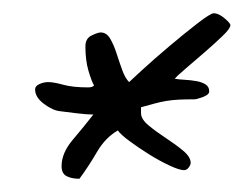

<svg xmlns="http://www.w3.org/2000/svg" viewBox="-20 -482 381 290"><path d="M328 -444Q328 -439 316 -427.5Q304 -416 289 -403Q274 -390 260.5 -378.5Q247 -367 244 -363Q250 -362 259 -361.5Q268 -361 276.5 -359.5Q285 -358 290.5 -354.5Q296 -351 296 -344Q296 -339 286.5 -335.5Q277 -332 274 -332Q260 -332 250 -331.5Q240 -331 231 -329.5Q222 -328 213 -325.5Q204 -323 193 -320V-311Q193 -302 204.5 -292.5Q216 -283 230.5 -273.5Q245 -264 256.5 -254.5Q268 -245 268 -236Q268 -233 265 -229Q262 -225 258 -225Q251 -225 236 -232Q221 -239 205 -249Q189 -259 175.5 -269Q162 -279 158 -285Q139 -274 126.5 -252.5Q114 -231 100 -212Q88 -212 80.5 -216Q73 -220 73 -231Q73 -251 90 -271Q107 -291 121 -309Q111 -309 95 -311Q79 -313 71 -314Q60 -315 46.5 -325Q33 -335 33 -347Q33 -352 39.5 -355Q46 -358 53 -358Q61 -358 75.5 -354Q90 -350 113 -350Q120 -350 122 -353Q118 -360 113.5 -375.5Q109 -391 109 -412Q109 -424 118.5 -428.5Q128 -433 132 -433Q141 -433 146.5 -423.5Q152 -414 156 -401.5Q160 -389 164.5 -376.5Q169 -364 175 -358Q177 -360 195 -376.5Q213 -393 235.5 -412Q258 -431 278 -446.5Q298 -462 303 -462Q310 -462 319 -454.5Q328 -447 328 -444Z"/></svg>

Font: Reenie Beanie
Style: Regular
Weight: 500
Designer: James Grieshaber
Foundry: James Grieshaber
Version: Version 1.000